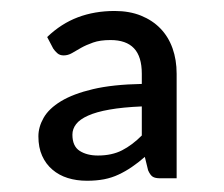

<svg xmlns="http://www.w3.org/2000/svg" viewBox="-20 -745 408 350"><path d="M238.5 -551Q203.5 -549.5 179.5 -545.2Q155.5 -541 140.5 -534.2Q125.5 -527.5 118.8 -518.8Q112 -510 112 -499.5Q112 -478.5 125.2 -470Q138.5 -461.5 158.5 -461.5Q184 -461.5 202.5 -471Q221 -480.5 238.5 -498ZM66 -677.5Q91.5 -702 122 -713.5Q152.5 -725 189 -725Q216 -725 237 -716.5Q258 -708 272.5 -693Q287 -678 294.5 -657Q302 -636 302 -610.5V-420H272Q263 -420 258.5 -422.8Q254 -425.5 250 -434.5L244 -459Q232 -448.5 220.2 -440.5Q208.5 -432.5 196.2 -426.8Q184 -421 169.8 -418.2Q155.5 -415.5 138.5 -415.5Q119.5 -415.5 103.5 -420.5Q87.5 -425.5 75.5 -435.8Q63.5 -446 56.8 -461Q50 -476 50 -496.5Q50 -513.5 59.5 -530.2Q69 -547 91.2 -560.5Q113.5 -574 149.5 -582.5Q185.5 -591 238.5 -592V-610.5Q238.5 -642 224.2 -657Q210 -672 181.5 -672Q162.5 -672 149.8 -667.5Q137 -663 127.8 -657.8Q118.5 -652.5 111.2 -648.2Q104 -644 96 -644Q89 -644 84.5 -648Q80 -652 77 -656.5Z"/></svg>

Font: Lato-Regular
Style: Regular
Weight: 400
Designer: Lukasz Dziedzic with Adam Twardoch and Botio Nikoltchev
Foundry: tyPoland Lukasz Dziedzic
Version: Version 2.015; 2015-08-06; http://www.latofonts.com/